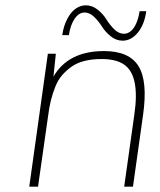

<svg xmlns="http://www.w3.org/2000/svg" viewBox="-20 -702 600 722"><path d="M190 -500 181 -414Q237 -510 371 -510Q466 -510 501 -453Q536 -396 518 -270L480 0H447L485 -270Q496 -344 486.5 -391Q477 -438 447 -459Q417 -480 362 -480Q327 -480 298.5 -473Q270 -466 249.5 -451.5Q229 -437 213.5 -419Q198 -401 188 -376Q178 -351 171.5 -325Q165 -299 161 -267L123 0H90L160 -500ZM214 -570Q219 -604 232.5 -630Q246 -656 264 -669Q282 -682 303 -682Q327 -682 347.5 -665.5Q368 -649 380.5 -628.5Q393 -608 410 -591.5Q427 -575 446 -575Q460 -575 472 -585Q484 -595 492.5 -614.5Q501 -634 505 -660H530Q523 -609 498 -579Q473 -549 441 -549Q417 -549 396.5 -565.5Q376 -582 363.5 -602Q351 -622 334 -638.5Q317 -655 298 -655Q277 -655 261 -632Q245 -609 239 -570Z"/></svg>

Font: Fivo Sans Thin
Style: Regular
Weight: 250
Foundry: Alexander Slobzheninov
Version: 1.0